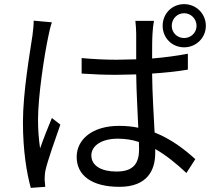

<svg xmlns="http://www.w3.org/2000/svg" viewBox="-20 -861 1040 929"><path d="M231 -753 143 -761C143 -739 140 -712 137 -689C125 -607 91 -416 91 -269C91 -133 109 -24 129 48L199 43C198 32 197 17 196 8C196 -4 197 -23 200 -37C211 -86 248 -189 272 -258L231 -290C214 -250 190 -189 174 -143C167 -192 164 -234 164 -283C164 -394 194 -593 214 -686C217 -704 225 -736 231 -753ZM811 -736C811 -770 837 -797 871 -797C904 -797 931 -770 931 -736C931 -703 904 -677 871 -677C837 -677 811 -703 811 -736ZM767 -736C767 -678 812 -632 871 -632C929 -632 976 -678 976 -736C976 -795 929 -841 871 -841C812 -841 767 -795 767 -736ZM652 -174 653 -140C653 -73 628 -31 544 -31C472 -31 422 -58 422 -109C422 -158 475 -190 549 -190C585 -190 620 -185 652 -174ZM725 -760H635C637 -742 639 -715 639 -698V-574L544 -572C486 -572 432 -575 375 -580V-505C434 -501 486 -499 543 -499L639 -501C640 -418 646 -320 649 -243C620 -249 589 -252 556 -252C425 -252 351 -185 351 -102C351 -12 424 43 558 43C693 43 731 -38 731 -120V-140C782 -111 832 -71 882 -24L925 -91C873 -138 809 -188 728 -220C724 -304 717 -404 716 -505C776 -509 834 -515 889 -524V-601C836 -591 777 -583 716 -578C716 -625 716 -672 718 -699C719 -719 721 -739 725 -760Z"/></svg>

Font: Source Han Sans JP
Style: Regular
Weight: 400
Designer: Ryoko NISHIZUKA 西塚涼子 (kana, bopomofo & ideographs); Paul D. Hunt (Latin, Greek & Cyrillic); Sandoll Communications 산돌커뮤니
Foundry: Adobe
Version: Version 2.004;hotconv 1.0.118;makeotfexe 2.5.65603